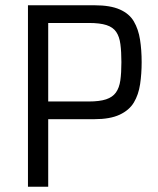

<svg xmlns="http://www.w3.org/2000/svg" viewBox="-20 -708 599 728"><path d="M86 0V-688H338.9Q398.3 -688 434.4 -672Q470.5 -656.1 487.6 -626.6Q504.8 -597.1 510.9 -557.9Q517.1 -518.7 517.1 -472.3Q517.1 -428 511.2 -388.6Q505.3 -349.2 487.7 -319.6Q470.1 -290.1 433.7 -273.1Q397.4 -256.1 337.8 -256.1H162.8V0ZM162.8 -323.2H316.3Q357.7 -323.2 382.3 -331.4Q406.9 -339.6 419.5 -357.2Q432.2 -374.8 436.3 -403.3Q440.3 -431.8 440.3 -472.3Q440.3 -511.8 436.5 -540.5Q432.8 -569.2 420.6 -587Q408.4 -604.9 383.6 -612.9Q358.8 -620.9 317.4 -620.9H162.8Z"/></svg>

Font: Saira Thin SemiCondensed
Style: Regular
Weight: 100
Width: 4
Version: Version 1.101